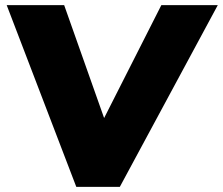

<svg xmlns="http://www.w3.org/2000/svg" viewBox="-20 -725 865 745"><path d="M825 -705 445 0H276L6 -705H229L384 -267L606 -705Z"/></svg>

Font: Nunito Sans Heavy Heavy
Style: Italic
Weight: 400
Italic angle: -4.541°
Designer: Vernon Adams
Foundry: Vernon Adams
Version: Version 2.002